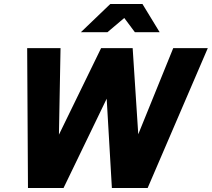

<svg xmlns="http://www.w3.org/2000/svg" viewBox="-20 -941 1060 961"><path d="M116 0ZM298 0H120L116 -700H283L275 -267L486 -700H644L672 -269L847 -700H1020L719 0H540L514 -447ZM655 -780 602 -851 518 -780H385L532 -921H693L779 -780Z"/></svg>

Font: Rosa Sans Black
Style: Italic
Weight: 900
Italic angle: -12°
Designer: Pentagram / MCKL
Foundry: Pentagram / MCKL
Version: Version 1.005;September 16, 2019;FontCreator 11.5.0.2425 64-